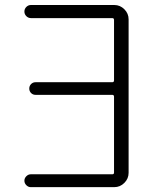

<svg xmlns="http://www.w3.org/2000/svg" viewBox="-20 -774 619 772"><path d="M438.5 -693.4Q438.5 -701.2 431.6 -701.2H104.5Q93.8 -701.2 85.9 -709Q78.1 -716.8 78.1 -727.5Q78.1 -738.3 85.9 -746.1Q93.8 -753.9 104.5 -753.9H439.5Q462.9 -753.9 480 -736.8Q497.1 -719.7 497.1 -696.3V-79.1Q497.1 -55.7 480 -38.6Q462.9 -21.5 439.5 -21.5H103.5Q93.8 -21.5 85.9 -29.3Q78.1 -37.1 78.1 -47.4Q78.1 -57.6 85.9 -65.4Q93.8 -73.2 103.5 -73.2H431.6Q438.5 -73.2 438.5 -80.1V-384.8Q438.5 -392.6 431.6 -392.6H123Q112.3 -392.6 105 -399.9Q97.7 -407.2 97.7 -418Q97.7 -428.7 105 -436Q112.3 -443.4 123 -443.4H431.6Q438.5 -443.4 438.5 -451.2Z"/></svg>

Font: irohamaru Light
Style: Regular
Weight: 200
Designer: [Source Han Sans]
Ryoko NISHIZUKA  (kana & ideographs); Paul D. Hunt (Latin, Greek & Cyrillic); Wenlong ZHANG  (bopomofo
Version: Version 1.01